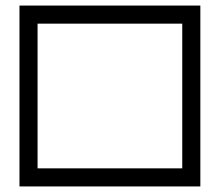

<svg xmlns="http://www.w3.org/2000/svg" viewBox="-20 -670 789 690"><path d="M115 -65H635V-585H115ZM115 0H50V-650H115H635H700V0H635ZM115 0Z"/></svg>

Font: skuare
Style: Regular
Weight: 400
Designer: Dinesh Verma
Version: 0.0.1;FontRapid 1.4.1